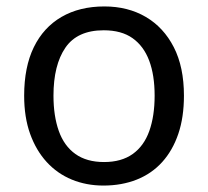

<svg xmlns="http://www.w3.org/2000/svg" viewBox="-20 -566 645 596"><path d="M551 -269Q551 -202 533.5 -150.5Q516 -99 483.5 -63Q451 -27 404.5 -8.5Q358 10 301 10Q248 10 203 -8.5Q158 -27 125 -63Q92 -99 73.5 -150.5Q55 -202 55 -269Q55 -358 85 -419.5Q115 -481 171 -513.5Q227 -546 304 -546Q377 -546 432.5 -513.5Q488 -481 519.5 -419.5Q551 -358 551 -269ZM146 -269Q146 -206 162.5 -159.5Q179 -113 214 -88Q249 -63 303 -63Q357 -63 392 -88Q427 -113 443.5 -159.5Q460 -206 460 -269Q460 -333 443 -378Q426 -423 391.5 -447.5Q357 -472 302 -472Q220 -472 183 -418Q146 -364 146 -269Z"/></svg>

Font: Noto Sans Hebrew
Style: Regular
Weight: 400
Designer: Monotype Design Team
Foundry: Monotype Imaging Inc.
Version: Version 2.003;January 10, 2023;FontCreator 14.0.0.2877 64-bi